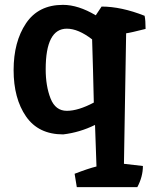

<svg xmlns="http://www.w3.org/2000/svg" viewBox="-20 -540 619 790"><path d="M239 -520Q302 -520 374 -477L398 -513Q479 -513 575 -475Q579 -457 579 -421Q516 -405 499 -403L490 134L568 143Q568 187 545 230H296L287 175Q344 153 377 145L371 -26Q308 5 240 13Q138 13 87 -61Q36 -135 36 -251.5Q36 -368 87 -444Q138 -520 239 -520ZM366 -118Q363 -254 359 -378Q302 -422 255 -422Q168 -422 168 -255Q168 -186 188 -135Q208 -84 255 -84Q302 -84 366 -118Z"/></svg>

Font: Inika
Style: Bold
Weight: 700
Version: Version 1.001